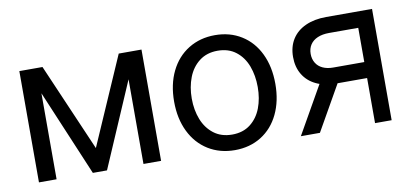

<svg xmlns="http://www.w3.org/2000/svg" viewBox="-57 -714 1929 901"><g transform="rotate(-10 907.5 -263.0)"><path d="M541 -530.3H620.1L391.6 0H324.2L100.6 -530.3H177.7L358.4 -112.3ZM151.4 0H67.4V-530.3H151.4ZM565.4 -530.3H649.4V0H565.4Z M757.8 -262.7Q757.8 -344.7 788.1 -406.7Q818.4 -468.8 873.5 -502.9Q928.7 -537.1 1000 -537.1Q1071.3 -537.1 1126 -502.9Q1180.7 -468.8 1210.4 -406.7Q1240.2 -344.7 1240.2 -262.7Q1240.2 -181.6 1210.4 -119.6Q1180.7 -57.6 1126 -23.4Q1071.3 10.7 1000 10.7Q928.7 10.7 873.5 -23.4Q818.4 -57.6 788.1 -119.6Q757.8 -181.6 757.8 -262.7ZM1156.2 -262.7Q1156.2 -317.4 1139.2 -362.8Q1122.1 -408.2 1086.9 -435.5Q1051.8 -462.9 1000 -462.9Q948.2 -462.9 912.6 -435.5Q877 -408.2 859.4 -362.8Q841.8 -317.4 841.8 -262.7Q841.8 -208 859.4 -163.1Q877 -118.2 912.6 -90.8Q948.2 -63.5 1000 -63.5Q1051.8 -63.5 1086.9 -90.8Q1122.1 -118.2 1139.2 -163.1Q1156.2 -208 1156.2 -262.7Z M1668.9 -454.1H1529.3Q1498 -454.1 1475.1 -444.3Q1452.1 -434.6 1439.9 -416Q1427.7 -397.5 1427.7 -372.1Q1427.7 -347.7 1439 -329.1Q1450.2 -310.5 1471.2 -300.8Q1492.2 -291 1520.5 -291H1690.4V-214.8H1520.5Q1465.8 -214.8 1426.3 -233.9Q1386.7 -252.9 1365.2 -288.6Q1343.8 -324.2 1343.8 -372.1Q1343.8 -420.9 1366.2 -456.5Q1388.7 -492.2 1430.7 -511.2Q1472.7 -530.3 1529.3 -530.3H1748V0H1668.9ZM1465.8 -264.6H1556.6L1406.2 0H1315.4Z"/></g></svg>

Font: Pretendard Std Variable
Style: Regular
Weight: 400
Designer: Base glyphs from Inter by Rasmus Andersson; Hangeul glyphs from Noto Sans CJK(Source Han Sans) by Jang Soo-young and Kan
Foundry: Kil Hyung-jin
Version: Version 1.309;Glyphs 3.2 (3225)